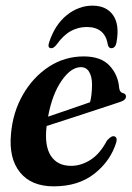

<svg xmlns="http://www.w3.org/2000/svg" viewBox="-20 -650 466 679"><path d="M391.5 -147.5Q371.5 -81.5 314.5 -36.2Q257.5 9 170 9Q90.5 9 50.5 -40.8Q10.5 -90.5 19 -177.5Q25.5 -253 61 -315Q96.5 -377 152.5 -413.8Q208.5 -450.5 276 -450.5Q337 -450.5 367.5 -417.8Q398 -385 401.5 -338.5Q403.5 -323 415.5 -320.5Q424.5 -318.5 425.5 -310Q426.5 -296.5 405 -289.5Q388.5 -284 357.5 -273.8Q326.5 -263.5 288.8 -251.2Q251 -239 213.2 -226.5Q175.5 -214 145 -204.5Q145 -202.5 144.5 -200.5Q137 -134 160 -98.8Q183 -63.5 231.5 -63.5Q267 -63.5 300.2 -84.8Q333.5 -106 358 -152.5Q373.5 -170.5 384 -168Q395.5 -165 391.5 -147.5ZM266 -412.5Q231 -412.5 197.8 -364.5Q164.5 -316.5 150 -237.5Q186.5 -250 228.5 -264.2Q270.5 -278.5 298.5 -288.5Q305 -313 305.5 -350Q305.5 -378.5 295.5 -395.5Q285.5 -412.5 266 -412.5ZM287 -554.5Q256 -554.5 229.8 -539.8Q203.5 -525 179.5 -491.5Q170 -479.5 161.5 -479.5Q146.5 -479.5 154 -501Q174.5 -563 216.2 -596.5Q258 -630 307 -630Q356 -630 379.8 -596.5Q403.5 -563 392 -500Q388 -479.5 373.5 -479.5Q364.5 -479.5 361.5 -491.5Q351.5 -554.5 287 -554.5Z"/></svg>

Font: Fraunces 144pt S050 SemiBold
Style: Italic
Weight: 600
Italic angle: -16°
Version: Version 1.000; ttfautohint (v1.8.3)